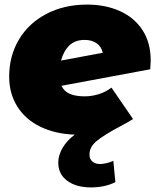

<svg xmlns="http://www.w3.org/2000/svg" viewBox="-20 -577 682 837"><path d="M637 -313Q637 -301 635 -275L248 -203Q259 -179 284 -168Q309 -157 350 -157Q380 -157 410.5 -166.5Q441 -176 466 -195L560 -58Q547 -49 496 -22Q431 13 400.5 38.5Q370 64 370 97Q370 116 382.5 127Q395 138 416 138Q429 138 445.5 134Q462 130 474 124L483 217Q437 240 377 240Q312 240 273 211Q234 182 234 132Q234 99 253.5 66.5Q273 34 306 10Q221 7 156 -24.5Q91 -56 55.5 -112.5Q20 -169 20 -243Q20 -333 62.5 -404.5Q105 -476 182.5 -516.5Q260 -557 360 -557Q439 -557 502 -529Q565 -501 601 -446Q637 -391 637 -313ZM246 -313 428 -347Q422 -374 401 -388.5Q380 -403 349 -403Q307 -403 282 -378.5Q257 -354 246 -313Z"/></svg>

Font: Montserrat Alternates Black
Style: Italic
Weight: 900
Italic angle: -11.3°
Designer: Julieta Ulanovsky
Foundry: Julieta Ulanovsky
Version: Version 7.200